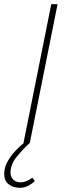

<svg xmlns="http://www.w3.org/2000/svg" viewBox="-72 -680 304 914"><path d="M22 214Q-9 214 -30.5 197.5Q-52 181 -52 148Q-52 119 -37 91Q-22 63 0 39.5Q22 16 42 0H40L172 -660H202L70 0Q37 30 7.5 66.5Q-22 103 -22 142Q-22 163 -8.5 175.5Q5 188 26 188Q52 188 82 166L94 182Q76 198 59 206Q42 214 22 214Z"/></svg>

Font: Source Sans 3 ExtraLight
Style: Italic
Weight: 250
Italic angle: -11°
Designer: Paul D. Hunt
Foundry: Adobe
Version: Version 3.046;hotconv 1.0.118;makeotfexe 2.5.65603